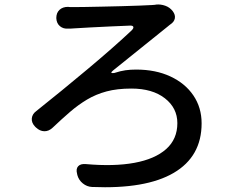

<svg xmlns="http://www.w3.org/2000/svg" viewBox="-20 -768 1040 839"><path d="M226 -689Q226 -712 240 -725Q254 -738 277 -738Q282 -737 287.5 -737Q293 -737 300 -737Q316 -737 350 -737.5Q384 -738 426 -739Q468 -740 511 -741Q554 -742 589.5 -743.5Q625 -745 644 -746Q658 -747 657.5 -747Q657 -747 662 -748Q682 -750 702 -743Q722 -736 735 -719Q747 -703 744 -687.5Q741 -672 724 -661Q722 -659 720 -658Q718 -657 714 -653Q664 -613 599 -560.5Q534 -508 474 -460Q457 -446 479 -449Q507 -458 528.5 -461Q550 -464 575 -464Q660 -464 724.5 -434Q789 -404 825 -351Q861 -298 861 -229Q861 -84 739 -12.5Q617 59 382 49Q360 48 342 33.5Q324 19 318 -3L317 -8Q311 -30 321.5 -41.5Q332 -53 355 -51Q478 -40 567.5 -56.5Q657 -73 706 -116.5Q755 -160 755 -230Q755 -296 700.5 -338.5Q646 -381 554 -381Q492 -381 445.5 -368.5Q399 -356 360.5 -333Q322 -310 286 -279Q250 -248 210 -210Q193 -194 173.5 -194.5Q154 -195 137 -211L133 -215Q117 -232 119 -251Q121 -270 139 -283Q193 -326 250.5 -373Q308 -420 363.5 -466.5Q419 -513 468.5 -556.5Q518 -600 555 -635Q565 -645 562.5 -651Q560 -657 546 -656Q511 -655 463.5 -652.5Q416 -650 372.5 -648Q329 -646 304 -644Q293 -643 288.5 -643Q284 -643 279 -643Q257 -641 242 -653.5Q227 -666 226 -689Z"/></svg>

Font: Chiron GoRound TC M
Style: Regular
Weight: 500
Designer: Ryoko NISHIZUKA 西塚涼子 (kana, bopomofo & ideographs); Paul D. Hunt (Latin, Greek & Cyrillic); Sandoll Communications 산돌커뮤니
Foundry: Adobe
Version: Version 1.000;hotconv 1.1.1;makeotfexe 2.6.0